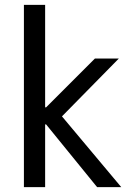

<svg xmlns="http://www.w3.org/2000/svg" viewBox="-20 -767 556 787"><path d="M78 0V-747H165V-327H169L369 -527H467L234 -290L477 0H378L169 -257H165V0Z"/></svg>

Font: Lopes Sans
Style: Regular
Weight: 400
Designer: Gabriel Lam, Diego Maldonado
Foundry: TypeRant, Foresti Design
Version: Version 4.000